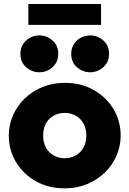

<svg xmlns="http://www.w3.org/2000/svg" viewBox="-20 -958 669 992"><path d="M314.5 15Q229.5 15 164.2 -22.2Q99 -59.5 62.2 -121.2Q25.5 -183 25.5 -257.5Q25.5 -311.5 46.5 -360.5Q67.5 -409.5 106.2 -447.5Q145 -485.5 198 -507.8Q251 -530 314.5 -530Q399.5 -530 464.8 -492.8Q530 -455.5 566.8 -393.8Q603.5 -332 603.5 -257.5Q603.5 -204 582.5 -154.8Q561.5 -105.5 522.8 -67.5Q484 -29.5 431.2 -7.2Q378.5 15 314.5 15ZM314.5 -140.5Q346 -140.5 371.2 -154.8Q396.5 -169 411.2 -195.2Q426 -221.5 426 -257.5Q426 -293.5 411.5 -319.8Q397 -346 371.8 -360.2Q346.5 -374.5 314.5 -374.5Q282.5 -374.5 257 -360.2Q231.5 -346 217.2 -319.8Q203 -293.5 203 -257.5Q203 -221.5 217.5 -195.2Q232 -169 257.5 -154.8Q283 -140.5 314.5 -140.5ZM183.5 -584.5Q145.5 -584.5 115.5 -610.2Q85.5 -636 85.5 -679.5Q85.5 -709 99.5 -730.5Q113.5 -752 135.8 -763.5Q158 -775 183.5 -775Q221 -775 251 -749.2Q281 -723.5 281 -679.5Q281 -650.5 267 -629.2Q253 -608 230.8 -596.2Q208.5 -584.5 183.5 -584.5ZM446 -584.5Q408 -584.5 378 -610.2Q348 -636 348 -679.5Q348 -709 362 -730.5Q376 -752 398.2 -763.5Q420.5 -775 446 -775Q483.5 -775 513.5 -749.2Q543.5 -723.5 543.5 -679.5Q543.5 -650.5 529.5 -629.2Q515.5 -608 493.2 -596.2Q471 -584.5 446 -584.5ZM126.5 -829.5V-937.5H502V-829.5Z"/></svg>

Font: Geologica ExtraBold
Style: Regular
Weight: 800
Designer: Sindre Bremnes, Frode Helland
Foundry: Monokrom Skriftforlag AS
Version: Version 1.010;gftools[0.9.28]